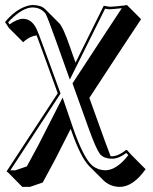

<svg xmlns="http://www.w3.org/2000/svg" viewBox="-20 -459 611 768"><path d="M262.7 56.6 198.7 182.6 150.9 271 99.6 288.6H69.3L13.2 231.9L6.3 226.6L210.9 -85.9L149.9 -253.9Q131.8 -304.2 126.5 -317.4Q101.1 -314.9 76.2 -293.5Q73.7 -291.5 72.8 -290L16.1 -346.7L0 -370.6Q39.6 -418.9 86.4 -434.6Q100.1 -439 110.8 -439Q144 -438.5 160.2 -422.9L216.8 -366.2Q232.4 -350.6 258.8 -274.4Q267.1 -250.5 271.5 -238.3L282.2 -208.5L395 -436Q396 -436 418 -432.1Q428.7 -432.1 446.3 -433.8Q463.9 -435.5 476.1 -437L487.8 -439L544.4 -382.3L473.6 -275.4L337.4 -67.4L400.4 107.4Q415 147.5 422.4 166Q425.8 166 429.2 166Q454.1 165 483.9 141.1Q484.9 140.6 487.8 141.1L505.9 161.1L562.5 217.8Q512.2 288.6 458.5 288.6Q419.4 287.6 393.1 261.7L336.4 205.1Q301.8 169.9 262.7 56.6ZM159.2 -257.3 222.2 -85 21.5 222.2H41.5L87.4 206.5L133.3 121.6L230.5 -68.8L271.5 50.8Q314.5 175.3 350.6 204.6Q372.6 221.7 401.9 222.2Q447.8 220.7 493.2 161.6L485.4 152.8Q454.6 175.8 429.2 175.8Q394.5 175.8 378.9 155.8Q363.3 134.3 334.5 54.2L270 -125.5L408.7 -337.4L467.3 -426.3Q434.6 -422.4 418 -421.9Q411.1 -421.9 400.4 -424.3L259.3 -140.6L205.6 -291.5Q169.9 -391.1 162.6 -403.8Q144.5 -428.2 110.8 -429.2Q72.8 -429.2 23.4 -381.3Q17.1 -375 12.7 -369.6L18.1 -361.3Q48.3 -383.3 71.8 -383.8Q105 -383.8 124.5 -346.7Q133.3 -329.1 159.2 -257.3Z"/></svg>

Font: Linux Biolinum Shadow O
Style: Regular
Weight: 400
Designer: Philipp H. Poll
Foundry: Philipp H. Poll
Version: Version 1.0.4